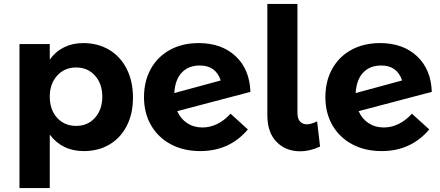

<svg xmlns="http://www.w3.org/2000/svg" viewBox="-20 -762 2236 976"><path d="M656 -266Q656 -185 625 -123.5Q594 -62 537.5 -28Q481 6 406 6Q350 6 306.5 -15.5Q263 -37 233 -78V194H79V-538H233V-459Q262 -500 305.5 -521.5Q349 -543 403 -543Q478 -543 535.5 -508.5Q593 -474 624.5 -411Q656 -348 656 -266ZM500 -271Q500 -336 463 -377.5Q426 -419 367 -419Q308 -419 270.5 -377.5Q233 -336 233 -271Q233 -204 270.5 -163Q308 -122 367 -122Q426 -122 463 -163.5Q500 -205 500 -271Z M1152 -184 1240 -104Q1147 6 998 6Q913 6 848.5 -28.5Q784 -63 748 -125Q712 -187 712 -268Q712 -349 746.5 -411.5Q781 -474 844 -508.5Q907 -543 990 -543Q1106 -543 1177.5 -476.5Q1249 -410 1253 -295L881 -197Q898 -158 931.5 -136Q965 -114 1009 -114Q1048 -114 1084.5 -132Q1121 -150 1152 -184ZM866 -289 1102 -353Q1077 -429 996 -429Q938 -429 904 -393Q870 -357 866 -289Z M1540 -130Q1560 -130 1592 -145L1607 -17Q1556 7 1505 7Q1433 7 1386 -40.5Q1339 -88 1339 -178V-742H1492V-188Q1492 -159 1505 -144.5Q1518 -130 1540 -130Z M2074 -184 2162 -104Q2069 6 1920 6Q1835 6 1770.5 -28.5Q1706 -63 1670 -125Q1634 -187 1634 -268Q1634 -349 1668.5 -411.5Q1703 -474 1766 -508.5Q1829 -543 1912 -543Q2028 -543 2099.5 -476.5Q2171 -410 2175 -295L1803 -197Q1820 -158 1853.5 -136Q1887 -114 1931 -114Q1970 -114 2006.5 -132Q2043 -150 2074 -184ZM1788 -289 2024 -353Q1999 -429 1918 -429Q1860 -429 1826 -393Q1792 -357 1788 -289Z"/></svg>

Font: TypoPRO Montserrat Alternates
Style: Regular
Weight: 600
Designer: Julieta Ulanovsky
Foundry: Julieta Ulanovsky
Version: Version 6.001